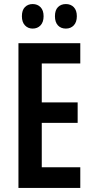

<svg xmlns="http://www.w3.org/2000/svg" viewBox="-20 -927 463 947"><path d="M376 0H71V-714H376V-614H186V-422H363V-321H186V-102H376ZM88 -847Q88 -877 103 -892Q118 -907 141 -907Q165 -907 180 -891.5Q195 -876 195 -847Q195 -818 180 -802Q165 -786 141 -786Q118 -786 103 -802Q88 -818 88 -847ZM251 -847Q251 -877 266 -892Q281 -907 305 -907Q329 -907 344 -891.5Q359 -876 359 -847Q359 -818 344 -802Q329 -786 305 -786Q280 -786 265.5 -802Q251 -818 251 -847Z"/></svg>

Font: Noto Sans Sinhala ExtraCondensed SemiBold
Style: Regular
Weight: 600
Width: 2
Designer: Jelle Bosma - Monotype Design Team
Foundry: Monotype Imaging Inc.
Version: Version 2.006; ttfautohint (v1.8.4.7-5d5b)